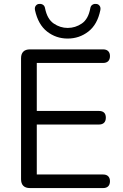

<svg xmlns="http://www.w3.org/2000/svg" viewBox="-20 -956 623 976"><path d="M132 0Q110 0 98.5 -11.5Q87 -23 87 -45V-660Q87 -682 98.5 -693.5Q110 -705 132 -705H504Q521 -705 530 -696Q539 -687 539 -671Q539 -654 530 -645Q521 -636 504 -636H167V-392H483Q500 -392 509 -383.5Q518 -375 518 -358Q518 -341 509 -332Q500 -323 483 -323H167V-69H504Q521 -69 530 -60Q539 -51 539 -35Q539 -18 530 -9Q521 0 504 0ZM324 -760Q265 -760 219.5 -795.5Q174 -831 158 -904Q155 -918 162 -927Q169 -936 180 -936Q188 -937 194.5 -934Q201 -931 204.5 -926Q208 -921 209 -914Q220 -859 253 -836.5Q286 -814 324 -814Q363 -814 396 -836.5Q429 -859 439 -914Q440 -921 443.5 -926Q447 -931 453.5 -934Q460 -937 468 -936Q479 -936 486 -927Q493 -918 490 -904Q475 -831 429 -795.5Q383 -760 324 -760Z"/></svg>

Font: Nunito
Style: Regular
Weight: 400
Designer: Vernon Adams
Foundry: Vernon Adams
Version: Version 3.602